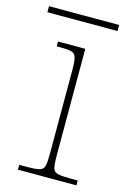

<svg xmlns="http://www.w3.org/2000/svg" viewBox="-123 -715 508 767"><g transform="rotate(15 131.0 -331.5)"><path d="M31 0V-20H61Q97 -20 113.5 -24Q130 -28 134 -43.5Q138 -59 138 -94V-442Q138 -477 133.5 -492.5Q129 -508 115 -512Q101 -516 71 -516H53V-536H166V-94Q166 -59 170 -43.5Q174 -28 191 -24Q208 -20 245 -20H273V0ZM-18 -638V-663H272V-638Z"/></g></svg>

Font: Noto Serif Kannada Thin
Style: Regular
Weight: 250
Version: Version 2.003